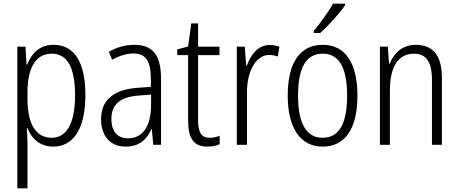

<svg xmlns="http://www.w3.org/2000/svg" viewBox="-20 -785 2487 1041"><path d="M270 -542C194 -542 151 -495 127 -434H124L118 -532H74V236H129V-8C129 -36 127 -66 125 -90H129C150 -36 195 10 269 10C376 10 443 -85 443 -269C443 -451 381 -542 270 -542ZM261 -494C347 -494 387 -415 387 -269C387 -110 338 -38 260 -38C175 -38 129 -112 129 -249V-285C129 -416 173 -494 261 -494Z M708 -542C659 -542 611 -528 570 -504L588 -461C630 -484 668 -495 703 -495C769 -495 798 -457 798 -355V-314L727 -309C599 -300 528 -245 528 -139C528 -55 572 10 661 10C737 10 776 -30 801 -85H803L811 0H853V-359C853 -485 809 -542 708 -542ZM733 -267 799 -272V-216C799 -105 757 -35 674 -35C618 -35 584 -71 584 -140C584 -219 632 -260 733 -267Z M1116 -38C1070 -38 1054 -70 1054 -133V-486H1170V-532H1054V-658H1017L1000 -533L941 -517V-486H1000V-130C1000 -35 1031 10 1104 10C1131 10 1153 5 1171 -3V-49C1157 -43 1136 -38 1116 -38Z M1442 -541C1378 -541 1339 -487 1318 -429H1315L1307 -532H1264V0H1319V-282C1318 -391 1364 -487 1439 -487C1456 -487 1473 -483 1486 -479L1495 -532C1479 -538 1460 -541 1442 -541Z M1851 -757V-765H1786C1759 -718 1721 -666 1681 -617V-606H1716C1759 -644 1822 -713 1851 -757ZM1918 -267C1918 -439 1855 -542 1730 -542C1605 -542 1540 -443 1540 -267C1540 -93 1607 10 1729 10C1855 10 1918 -93 1918 -267ZM1596 -267C1596 -413 1637 -494 1730 -494C1824 -494 1862 -408 1862 -267C1862 -118 1821 -38 1729 -38C1638 -38 1596 -121 1596 -267Z M2234 -542C2161 -542 2115 -496 2093 -440H2089L2083 -532H2040V0H2094V-294C2094 -429 2142 -494 2226 -494C2289 -494 2322 -450 2322 -353V0H2376V-363C2376 -486 2326 -542 2234 -542Z"/></svg>

Font: Noto Sans Devanagari Condensed Light
Style: Regular
Weight: 300
Width: 3
Designer: Jelle Bosma - Monotype Design Team
Foundry: Monotype Imaging Inc.
Version: Version 2.004